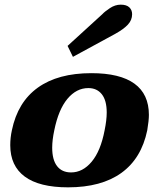

<svg xmlns="http://www.w3.org/2000/svg" viewBox="-20 -794 665 824"><path d="M270 -597 419 -733Q429 -744 451.5 -759Q474 -774 498 -774Q523 -774 535 -762.5Q547 -751 547 -733Q547 -708 529 -688.5Q511 -669 475 -649L293 -550ZM24 -171Q24 -203 31 -235Q56 -356 142.5 -418Q229 -480 372 -480Q495 -480 557 -435Q619 -390 619 -301Q619 -277 612 -235Q587 -114 501 -52Q415 10 272 10Q149 10 86.5 -36Q24 -82 24 -171ZM429 -235Q438 -279 438 -311Q438 -363 417 -389.5Q396 -416 359 -416Q308 -416 269.5 -370Q231 -324 213 -235Q204 -193 204 -160Q204 -108 225 -81Q246 -54 285 -54Q335 -54 373.5 -100Q412 -146 429 -235Z"/></svg>

Font: Taviraj ExtraBold
Style: Italic
Weight: 800
Italic angle: -12°
Designer: Katatrad Team
Foundry: CadsonDemak
Version: Version 1.001